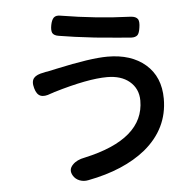

<svg xmlns="http://www.w3.org/2000/svg" viewBox="-50 -683 799 783"><g transform="rotate(-5 349.5 -291.5)"><path d="M219 23Q204 -2 224 -22Q241 -40 274 -46Q520 -100 520 -258Q520 -307 484 -337Q450 -365 393 -365Q314 -365 174 -323Q172 -322 167 -320.5Q162 -319 159 -318Q132 -307 116 -313.5Q100 -320 93 -346Q85 -374 97 -388Q108 -401 138 -406Q141 -407 146.5 -408Q152 -409 154 -409Q165 -411 191 -417Q333 -448 402 -448Q499 -448 557 -398Q616 -347 616 -257Q616 -135 517 -53Q428 19 281 47Q262 51 245 44.5Q228 38 219 23ZM505 -517Q464 -520 358 -530Q269 -540 211 -550Q192 -553 186 -564Q181 -575 185 -596Q189 -617 198 -626Q208 -635 227 -631Q371 -607 510 -602Q532 -601 540 -589Q546 -578 542 -554Q539 -533 532 -525Q523 -516 505 -517Z"/></g></svg>

Font: GenSenRounded JP M
Style: Regular
Weight: 500
Version: Version 1.501;PS 1;hotconv 16.6.51;makeotf.lib2.5.65220